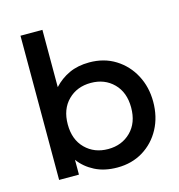

<svg xmlns="http://www.w3.org/2000/svg" viewBox="-109 -816 863 926"><g transform="rotate(-15 323.0 -352.5)"><path d="M364.5 15Q300 15 252.2 -9.5Q204.5 -34 175.5 -74V0H76.5V-720H186V-434Q218.5 -469.5 262.2 -489.8Q306 -510 363 -510Q437 -510 493.2 -474.8Q549.5 -439.5 581 -380Q612.5 -320.5 612.5 -247.5Q612.5 -172 580.8 -112.8Q549 -53.5 493 -19.2Q437 15 364.5 15ZM344.5 -82.5Q413 -82.5 457.8 -127Q502.5 -171.5 502.5 -247.5Q502.5 -323.5 458 -368Q413.5 -412.5 344.5 -412.5Q275.5 -412.5 230.8 -368Q186 -323.5 186 -247.5Q186 -171.5 230.8 -127Q275.5 -82.5 344.5 -82.5Z"/></g></svg>

Font: Geologica
Style: Regular
Weight: 400
Designer: Sindre Bremnes, Frode Helland
Foundry: Monokrom Skriftforlag AS
Version: Version 1.010; ttfautohint (v1.8.4.7-5d5b);gftools[0.9.28]